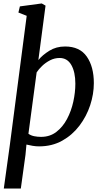

<svg xmlns="http://www.w3.org/2000/svg" viewBox="-20 -837 601 1111"><path d="M2 254 36.5 5 134.5 -745.5 86.5 -764.5 95 -800 221.5 -817 243.5 -804.5 202 -489.5Q225.5 -518.5 265.2 -543.2Q305 -568 356.5 -568Q441.5 -568 482.2 -509.5Q523 -451 523 -356Q523 -292.5 501.8 -228Q480.5 -163.5 439.5 -109.5Q398.5 -55.5 339.8 -22.8Q281 10 206 10Q188 10 168.8 6.8Q149.5 3.5 133 -0.5L127.5 58.5L100.5 254ZM217.5 -45Q269 -45 306.2 -73.8Q343.5 -102.5 368 -148.8Q392.5 -195 404.2 -248.8Q416 -302.5 416 -353Q416 -420 392.8 -460.8Q369.5 -501.5 325 -501.5Q295.5 -501.5 269.5 -488Q243.5 -474.5 223.5 -455.2Q203.5 -436 192 -418L144.5 -63Q159 -52.5 178.2 -48.8Q197.5 -45 217.5 -45Z"/></svg>

Font: Merriweather
Style: Italic
Weight: 400
Italic angle: -7.8°
Designer: Eben Sorkin
Foundry: Eben Sorkin
Version: Version 2.100